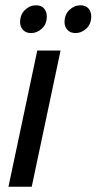

<svg xmlns="http://www.w3.org/2000/svg" viewBox="-20 -706 365 726"><path d="M12 0 121 -515H209L100 0ZM56 -622Q56 -651 74.5 -668.5Q93 -686 116 -686Q136 -686 146.5 -674Q157 -662 157 -644Q157 -615 138.5 -598Q120 -581 98 -581Q78 -581 67 -593Q56 -605 56 -622ZM224 -622Q224 -651 242.5 -668.5Q261 -686 284 -686Q304 -686 314.5 -674Q325 -662 325 -644Q325 -615 306.5 -598Q288 -581 266 -581Q246 -581 235 -593Q224 -605 224 -622Z"/></svg>

Font: Radio Canada Condensed
Style: Italic
Weight: 400
Width: 3
Italic angle: -12°
Designer: Charles Daoud, Etienne Aubert Bonn, Alexandre Saumier Demers, Jacques Le Bailly
Foundry: Radio-Canada
Version: Version 2.104; ttfautohint (v1.8.4.7-5d5b);gftools[0.9.28.de